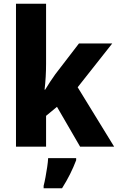

<svg xmlns="http://www.w3.org/2000/svg" viewBox="-20 -780 627 1021"><path d="M225 -440Q225 -407 223 -371.5Q221 -336 217 -303H220Q232 -323 246.5 -345Q261 -367 274 -385L400 -549H577L393 -316L587 0H406L283 -212L225 -164V0H65V-760H225ZM385 72Q371 109 352.5 146Q334 183 310 221H212V208Q217 189 222 162Q227 135 231 108Q235 81 236 61H385Z"/></svg>

Font: Noto Sans Ethiopic SemiCondensed ExtraBold
Style: Regular
Weight: 800
Width: 4
Designer: Monotype Design Team
Foundry: Monotype Imaging Inc.
Version: Version 2.102; ttfautohint (v1.8.4.7-5d5b)